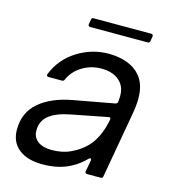

<svg xmlns="http://www.w3.org/2000/svg" viewBox="-107 -790 790 887"><g transform="rotate(15 288.0 -346.5)"><path d="M22 -115Q22 -197 79.5 -246Q137 -295 235 -313L431 -349Q439 -351 441 -359Q443 -379 443 -387Q443 -425 423 -450Q391 -488 327 -488Q278 -488 236.5 -463Q195 -438 176 -395Q173 -387 165 -387H100Q95 -387 92.5 -390.5Q90 -394 92 -399Q123 -476 192.5 -519.5Q262 -563 342 -563Q391 -563 430 -548.5Q469 -534 493 -506Q527 -467 527 -398Q527 -366 520 -326L464 -9Q463 0 453 0H388Q383 0 380.5 -3Q378 -6 379 -11L389 -65V-68Q389 -73 385.5 -74Q382 -75 378 -71Q345 -38 314 -22Q257 10 177 10Q104 10 63 -23Q22 -56 22 -115ZM292 -84Q351 -112 382 -157Q413 -202 426 -270V-272Q426 -283 416 -280L242 -246Q179 -234 144.5 -207.5Q110 -181 110 -134Q110 -102 134 -83.5Q158 -65 201 -65Q253 -65 292 -84ZM226 -660Q222 -660 219 -663Q216 -666 217 -671L221 -694Q222 -703 231 -703H507Q511 -703 514 -700Q517 -697 516 -692L512 -669Q511 -660 502 -660Z"/></g></svg>

Font: Open Sauce Two
Style: Italic
Weight: 400
Italic angle: -10°
Designer: Alfredo Marco Pradil
Foundry: Creative Sauce Fz LLC
Version: Version 1.477